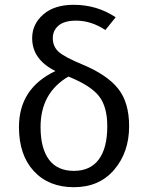

<svg xmlns="http://www.w3.org/2000/svg" viewBox="-20 -768 616 800"><path d="M324 -499Q425 -457 471.5 -399.5Q518 -342 518 -242Q518 -134 456 -61Q394 12 288 12Q183 12 121 -55Q59 -122 59 -239Q59 -400 211 -472Q114 -520 114 -609Q114 -667 160 -707.5Q206 -748 287 -748Q384 -748 462 -696L419 -643Q360 -682 297 -682Q248 -682 224 -661.5Q200 -641 200 -609Q200 -574 224.5 -552Q249 -530 324 -499ZM288 -56Q356 -56 391.5 -103.5Q427 -151 427 -242Q427 -324 392 -368Q357 -412 265 -449Q149 -381 149 -239Q149 -150 184 -103Q219 -56 288 -56Z"/></svg>

Font: FiraGO Book
Style: Regular
Weight: 350
Designer: bBox Type
Foundry: bBox Type GmbH
Version: Version 1.001;PS 001.001;hotconv 1.0.88;makeotf.lib2.5.64775